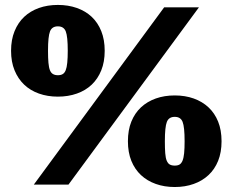

<svg xmlns="http://www.w3.org/2000/svg" viewBox="-20 -749 944 779"><path d="M646 -719.2H787.1L257.8 0H117.2ZM24.9 -543Q24.9 -587.9 39.1 -622.6Q53.2 -657.2 78.1 -680.7Q103 -704.1 137.9 -716.6Q172.9 -729 214.8 -729Q256.8 -729 292 -716.6Q327.1 -704.1 352.1 -680.7Q377 -657.2 390.9 -622.6Q404.8 -587.9 404.8 -543Q404.8 -498 390.9 -463.6Q377 -429.2 352.1 -405.5Q327.1 -381.8 292 -369.4Q256.8 -356.9 214.8 -356.9Q172.9 -356.9 137.9 -369.4Q103 -381.8 78.1 -405.5Q53.2 -429.2 39.1 -463.6Q24.9 -498 24.9 -543ZM174.8 -543Q174.8 -514.2 176.5 -494.6Q178.2 -475.1 182.6 -464.1Q187 -453.1 195.1 -448.5Q203.1 -443.8 214.8 -443.8Q227.1 -443.8 234.6 -448.5Q242.2 -453.1 246.6 -464.1Q251 -475.1 252.9 -494.6Q254.9 -514.2 254.9 -543Q254.9 -601.1 246.8 -621.6Q238.8 -642.1 214.8 -642.1Q190.9 -642.1 182.9 -621.6Q174.8 -601.1 174.8 -543ZM499 -175.8Q499 -221.2 512.9 -255.6Q526.9 -290 552 -313.5Q577.1 -336.9 612.1 -349.4Q647 -361.8 689 -361.8Q731 -361.8 765.9 -349.4Q800.8 -336.9 825.9 -313.5Q851.1 -290 865 -255.6Q878.9 -221.2 878.9 -175.8Q878.9 -130.9 865 -96.4Q851.1 -62 825.9 -38.6Q800.8 -15.1 765.9 -2.7Q731 9.8 689 9.8Q647 9.8 612.1 -2.7Q577.1 -15.1 552 -38.6Q526.9 -62 512.9 -96.4Q499 -130.9 499 -175.8ZM648.9 -175.8Q648.9 -147 650.4 -127.4Q651.9 -107.9 656.5 -96.9Q661.1 -85.9 668.9 -81.5Q676.8 -77.1 689 -77.1Q701.2 -77.1 708.5 -81.5Q715.8 -85.9 720.5 -96.9Q725.1 -107.9 727.1 -127.4Q729 -147 729 -175.8Q729 -233.9 720.9 -254.4Q712.9 -274.9 689 -274.9Q665 -274.9 657 -254.4Q648.9 -233.9 648.9 -175.8Z"/></svg>

Font: Ultra
Style: Regular
Weight: 400
Designer: Astigmatic (AOETI)
Foundry: Astigmatic (AOETI)
Version: Version 1.001